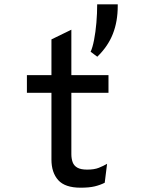

<svg xmlns="http://www.w3.org/2000/svg" viewBox="-20 -860 656 892"><path d="M354.5 12Q282 12 250.5 -23.2Q219 -58.5 219 -118.5V-429H105V-511H219V-677L311.5 -722V-511H484V-429H311.5V-144.5Q311.5 -123 317.5 -106.5Q323.5 -90 339.5 -81Q355.5 -72 385 -72Q418 -72 439.2 -80.5Q460.5 -89 477.5 -99L466.5 -11Q446 -0.5 420.2 5.8Q394.5 12 354.5 12ZM432 -596.5 401 -619.5Q410 -638.5 417 -674.5Q424 -710.5 427.8 -754.2Q431.5 -798 431.5 -840H527V-832Q527 -760 504.2 -702.2Q481.5 -644.5 432 -596.5Z"/></svg>

Font: Overpass Mono Light Medium
Style: Regular
Weight: 500
Monospace: yes
Version: Version 4.000